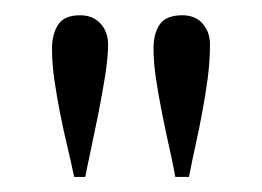

<svg xmlns="http://www.w3.org/2000/svg" viewBox="-20 -530 347 254"><path d="M257.8 -471.2Q257.8 -449.7 254.9 -427.5Q252 -405.3 247.8 -382.8Q243.7 -360.4 238.8 -338.4Q233.9 -316.4 230 -295.9H211.9Q209 -312.5 204.1 -334.2Q199.2 -356 194.6 -379.2Q189.9 -402.3 186.5 -424.8Q183.1 -447.3 183.1 -465.8Q183.1 -485.8 191.4 -497.8Q199.7 -509.8 221.2 -509.8Q238.3 -509.8 248 -498.8Q257.8 -487.8 257.8 -471.2ZM123 -471.2Q123 -454.6 119.1 -429.9Q115.2 -405.3 110.1 -379.6Q105 -354 100.1 -331.3Q95.2 -308.6 92.8 -295.9H78.1Q74.2 -314.9 69.1 -336.2Q64 -357.4 59.6 -379.6Q55.2 -401.9 52 -423.8Q48.8 -445.8 48.8 -465.8Q48.8 -484.9 56.9 -497.3Q64.9 -509.8 85.9 -509.8Q103 -509.8 113 -498.8Q123 -487.8 123 -471.2Z"/></svg>

Font: Scheherazade
Style: Regular
Weight: 400
Designer: SIL International
Foundry: SIL International
Version: Version 2.100 (build 932/914)